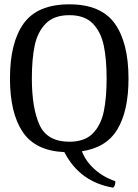

<svg xmlns="http://www.w3.org/2000/svg" viewBox="-20 -696 639 886"><path d="M277 6Q143 0 84.5 -87.5Q26 -175 26 -334Q26 -500 89.5 -588Q153 -676 300 -676Q446 -676 509.5 -587.5Q573 -499 573 -333Q573 -186 522.5 -100.5Q472 -15 358 2Q376 49 417 85.5Q458 122 512 140V146Q512 161 502 170Q348 144 277 6ZM472 -333Q472 -422 459 -485Q446 -548 408.5 -587Q371 -626 300 -626Q229 -626 191 -587Q153 -548 140 -485.5Q127 -423 127 -334Q127 -197 162.5 -119.5Q198 -42 300 -42Q371 -42 408.5 -80.5Q446 -119 459 -182Q472 -245 472 -333Z"/></svg>

Font: Caladea
Style: Regular
Weight: 400
Designer: Carolina Giovagnoli and Andres Torresi
Foundry: Carolina Giovagnoli & Andres Torresi
Version: Version 1.001